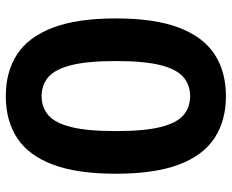

<svg xmlns="http://www.w3.org/2000/svg" viewBox="-88 -702 799 662"><g transform="rotate(-90 311.0 -370.5)"><path d="M311 9.5Q227 9.5 167 -29.5Q107 -68.5 75.2 -152.2Q43.5 -236 43.5 -370Q43.5 -504 75.2 -587.8Q107 -671.5 166.8 -710.5Q226.5 -749.5 311 -749.5Q395.5 -749.5 455.2 -710.5Q515 -671.5 547 -587.8Q579 -504 579 -370Q579 -236 547 -152.2Q515 -68.5 455 -29.5Q395 9.5 311 9.5ZM311 -114Q349.5 -114 376.5 -137Q403.5 -160 417.8 -215.8Q432 -271.5 432 -369.5Q432 -468 417.8 -524Q403.5 -580 376.5 -603Q349.5 -626 311 -626Q272.5 -626 245.5 -603Q218.5 -580 204.5 -524.2Q190.5 -468.5 190.5 -370.5Q190.5 -272 204.5 -216Q218.5 -160 245.5 -137Q272.5 -114 311 -114Z"/></g></svg>

Font: Encode Sans Semi Condensed
Style: Bold
Weight: 700
Width: 4
Designer: Multiple Designers
Foundry: Impallari Type
Version: Version 3.000; ttfautohint (v1.8.3) -l 8 -r 50 -G 200 -x 14 